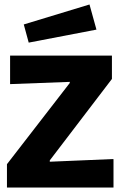

<svg xmlns="http://www.w3.org/2000/svg" viewBox="-20 -836 546 856"><path d="M11 0V-104L291 -466V-471L25 -461V-588H479V-484L202 -121V-115L486 -127V0ZM108 -646 86 -727 379 -816 410 -704Z"/></svg>

Font: Ruda SemiBold
Style: Bold
Weight: 900
Designer: Mariela Monsalve and Angelina Sanchez
Foundry: Mariela Monsalve and Angelina Sanchez
Version: Version 2.000